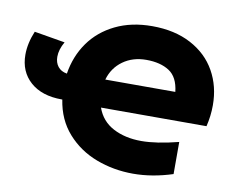

<svg xmlns="http://www.w3.org/2000/svg" viewBox="-79 -821 1189 948"><g transform="rotate(10 515.5 -347.0)"><path d="M18 -467Q18 -524 44 -586L198 -560Q175 -520 175 -484Q175 -455 190.5 -435Q206 -415 236 -410Q250 -499 298.5 -567.5Q347 -636 427 -675Q507 -714 611 -714Q724 -714 806 -670.5Q888 -627 930.5 -551.5Q973 -476 973 -381Q973 -327 960 -274H431Q454 -209 514 -177.5Q574 -146 655 -146Q731 -146 841 -174V-13Q739 20 643 20Q545 20 458 -13Q371 -46 311 -113.5Q251 -181 236 -280H233Q133 -280 75.5 -331Q18 -382 18 -467ZM779 -414Q771 -487 726.5 -516Q682 -545 611 -545Q543 -545 494 -509.5Q445 -474 428 -414Z"/></g></svg>

Font: Chess Sans ExtraBold
Style: Regular
Weight: 800
Designer: Wolf Bōese
Foundry: Wolf Bōese
Version: Version 7.223